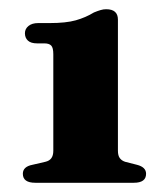

<svg xmlns="http://www.w3.org/2000/svg" viewBox="-20 -739 360 416"><path d="M60.5 -645H76Q86.5 -645 91 -640.2Q95.5 -635.5 95.5 -621.5V-412.5Q95.5 -402 91.2 -396.2Q87 -390.5 78.5 -388.5L50.5 -382Q29.5 -378 29.5 -362.5Q29.5 -343 56.5 -343H270Q296.5 -343 296.5 -362.5Q296.5 -377 276.5 -382L251 -388.5Q243.5 -391 239.5 -396.5Q235.5 -402 235.5 -412.5V-696.5Q235.5 -719 210 -719Q204 -719 198 -717.2Q192 -715.5 183.5 -712Q165.5 -701 144.2 -695Q123 -689 87 -689H62.5Q49.5 -689 41.8 -682.8Q34 -676.5 34 -667Q34 -657 40.5 -651Q47 -645 60.5 -645Z"/></svg>

Font: Fraunces ExtraBold
Style: Regular
Weight: 800
Version: Version 1.000;[b76b70a41]